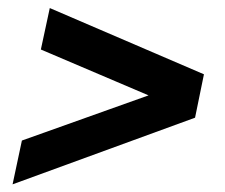

<svg xmlns="http://www.w3.org/2000/svg" viewBox="-20 -493 567 484"><path d="M471.7 -196.3 11.7 -28.3 35.2 -138.7 454.1 -288.1 438.5 -216.8 83 -368.2 105.5 -472.7 494.1 -305.7Z"/></svg>

Font: Crimson Pro Black
Style: Italic
Weight: 900
Italic angle: -12°
Designer: Jacques Le Bailly
Foundry: Baron von Fonthausen
Version: Version 1.003